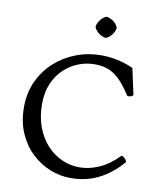

<svg xmlns="http://www.w3.org/2000/svg" viewBox="-106 -1098 994 1191"><g transform="rotate(10 391.0 -503.0)"><path d="M675 -560Q637 -619 602.5 -652Q568 -685 531 -698.5Q494 -712 446 -712Q395 -712 345.5 -693Q296 -674 255.5 -636Q215 -598 191 -542.5Q167 -487 167 -414Q167 -333 191 -268.5Q215 -204 256.5 -159Q298 -114 351 -90Q404 -66 463 -66Q524 -66 586.5 -93.5Q649 -121 705 -179Q710 -185 720.5 -178Q731 -171 738 -161Q745 -151 740 -145Q675 -70 596 -30.5Q517 9 420 9Q354 9 290 -16.5Q226 -42 174 -91.5Q122 -141 91 -212.5Q60 -284 60 -375Q60 -464 93.5 -537Q127 -610 185 -663Q243 -716 318.5 -745Q394 -774 478 -774Q528 -774 579 -763.5Q630 -753 680 -730L715 -570Q717 -563 707.5 -558Q698 -553 687.5 -553Q677 -553 675 -560ZM486 -885Q469 -885 445.5 -900Q422 -915 411 -940Q411 -958 426 -981Q441 -1004 466 -1015Q483 -1015 506.5 -1000.5Q530 -986 541 -960Q541 -942 526 -919Q511 -896 486 -885Z"/></g></svg>

Font: Anvers
Style: Regular
Weight: 400
Designer: Ishtar van Looy
Version: Version 1.000